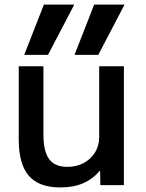

<svg xmlns="http://www.w3.org/2000/svg" viewBox="-20 -810 639 840"><path d="M410 -570H306L392 -790H525ZM190 -570H86L172 -790H305ZM244 10Q150 10 106 -41Q62 -92 62 -200V-520H170V-220Q170 -148 195 -114Q220 -80 274 -80Q315 -80 346.5 -97Q378 -114 396 -143.5Q414 -173 414 -210V-520H522V0H419L418 -62H416Q385 -26 343 -8Q301 10 244 10Z"/></svg>

Font: M PLUS 1 Medium
Style: Regular
Weight: 500
Designer: Coji Morishita
Foundry: UNDERFOREST DESIGN
Version: Version 1.001